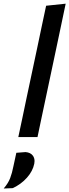

<svg xmlns="http://www.w3.org/2000/svg" viewBox="-78 -764 386 1070"><path d="M24 0Q35.5 -54.5 46.5 -105.5Q57 -156.5 70 -218L128.5 -493Q141.5 -555 154 -614.5Q166.5 -674 179 -732L288 -743.5Q275.5 -683.5 262.5 -622Q249.5 -560.5 235.5 -494L177 -218Q163.5 -155.5 153 -105Q142.5 -54.5 131 0ZM-57.5 286.5Q-32.5 257.5 -21.5 229Q-10.5 200.5 -3 161.5Q1 143 5 124.5Q9 106 13 87.5L64.5 83.5Q93 86 106 104.5Q114.5 117.5 114.5 133.5Q114.5 140.5 113 148.5Q104.5 190 72.2 226.2Q40 262.5 -7 284.5Z"/></svg>

Font: Heraclito Medium
Style: Italic
Weight: 500
Italic angle: -12°
Designer: Kostas Bartsokas (font) & Cristiano Sobral (main changes)
Foundry: Kostas Bartsokas (font) & Cristiano Sobral (main changes)
Version: Version 1.00;July 8, 2020;FontCreator 13.0.0.2655 64-bit